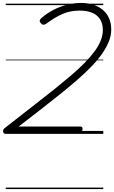

<svg xmlns="http://www.w3.org/2000/svg" viewBox="-39 -910 776 1305"><path d="M0 0Q-10 0 -15 -7Q-20 -14 -18 -23Q-16 -32 -9 -38L209 -208Q275 -259 333.5 -306Q392 -353 442.5 -396Q493 -439 533 -479.5Q573 -520 601.5 -558Q630 -596 645 -633Q660 -670 660 -705Q660 -750 641 -779.5Q622 -809 587 -823.5Q552 -838 504 -838Q438 -838 385.5 -815Q333 -792 280 -752Q266 -742 256.5 -742Q247 -742 238 -753Q229 -763 231.5 -772Q234 -781 248 -792Q281 -820 323 -842Q365 -864 413.5 -877Q462 -890 513 -890Q558 -890 595 -878Q632 -866 659.5 -843Q687 -820 702 -786.5Q717 -753 717 -709Q717 -668 700.5 -627Q684 -586 654 -543.5Q624 -501 581.5 -457Q539 -413 485.5 -366.5Q432 -320 369.5 -270Q307 -220 238 -166L88 -50H508Q515 -50 519 -45.5Q523 -41 522 -31Q520 -16 512 -8Q504 0 496 0ZM0 365H663V375H0ZM0 -20H663V0H0ZM0 -505H663V-500H0ZM0 -885H663V-875H0Z"/></svg>

Font: Playwrite DK Uloopet Guides
Style: Regular
Weight: 400
Designer: Veronika Burian, José Scaglione
Foundry: TypeTogether
Version: Version 1.003